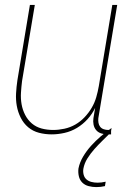

<svg xmlns="http://www.w3.org/2000/svg" viewBox="-20 -540 540 783"><path d="M191 8Q164 8 139 1.5Q114 -5 95 -21Q76 -37 64.5 -60Q53 -83 48.5 -108Q44 -133 45.5 -159.5Q47 -186 51 -213L102 -520H122L70 -210Q67 -186 65.5 -162Q64 -138 68 -115Q72 -92 82.5 -71.5Q93 -51 110 -36.5Q127 -22 149.5 -16Q172 -10 197 -10Q219 -10 242.5 -15Q266 -20 287 -32Q308 -44 325 -62Q342 -80 354 -100.5Q366 -121 372.5 -143.5Q379 -166 383 -189L438 -520H458L381 -58Q380 -49 381.5 -39.5Q383 -30 388.5 -23Q394 -16 403 -13Q412 -10 421 -10H433V8H418Q405 8 392.5 4Q380 0 372 -9.5Q364 -19 361.5 -32Q359 -45 361 -58L368 -100Q356 -75 337 -54Q318 -33 294 -18.5Q270 -4 243 2Q216 8 191 8ZM373 223Q357 223 341.5 219Q326 215 315.5 204.5Q305 194 301.5 178.5Q298 163 300 147Q305 122 319 98.5Q333 75 351.5 54.5Q370 34 391 16Q412 -2 435 -18L432 0Q415 17 398 33.5Q381 50 365 68Q349 86 336.5 106Q324 126 320 148Q318 160 321 172Q324 184 332.5 191.5Q341 199 353 202Q365 205 378 205Q386 205 394 204Q402 203 411 201L408 219Q399 221 390.5 222Q382 223 373 223Z"/></svg>

Font: Iosevka Curly Thin
Style: Italic
Weight: 100
Italic angle: -9°
Monospace: yes
Designer: Belleve Invis
Foundry: Belleve Invis
Version: Version 22.1.2; ttfautohint (v1.8.4)